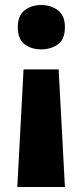

<svg xmlns="http://www.w3.org/2000/svg" viewBox="-20 -575 328 766"><path d="M239 -467Q239 -418 211 -398Q183 -378 144 -378Q106 -378 78.5 -398Q51 -418 51 -467Q51 -513 78.5 -534Q106 -555 144 -555Q183 -555 211 -534Q239 -513 239 -467ZM74 -298H214L239 171H49Z"/></svg>

Font: Noto Kufi Arabic ExtraBold
Style: Regular
Weight: 800
Designer: Monotype Design Team, David Williams, Khaled Hosny
Foundry: Google LLC
Version: Version 2.109; ttfautohint (v1.8.4.7-5d5b)